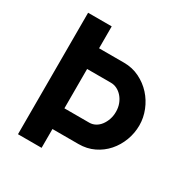

<svg xmlns="http://www.w3.org/2000/svg" viewBox="-164 -841 933 972"><g transform="rotate(30 302.0 -355.0)"><path d="M358 -582Q407 -582 448.5 -561.5Q490 -541 520 -508Q550 -475 567 -432.5Q584 -390 584 -346Q584 -300 568 -257.5Q552 -215 523 -182Q494 -149 453.5 -129.5Q413 -110 364 -110H212V0H74V-710H212V-582ZM357 -231Q376 -231 392.5 -240Q409 -249 421 -265Q433 -281 440 -301.5Q447 -322 447 -346Q447 -371 439 -392Q431 -413 417.5 -428.5Q404 -444 387 -452.5Q370 -461 351 -461H212V-231Z"/></g></svg>

Font: PTCRaleway
Style: Bold
Weight: 700
Designer: Matt McInerney, Pablo Impallari, Rodrigo Fuenzalida
Foundry: Matt McInerney, Pablo Impallari, Rodrigo Fuenzalida
Version: Version 3.000g; ttfautohint (v1.5) -l 8 -r 28 -G 28 -x 14 -D